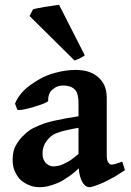

<svg xmlns="http://www.w3.org/2000/svg" viewBox="-20 -758 539 793"><path d="M330.1 -529.8Q326.2 -525.9 321.8 -523.9Q319.8 -522.9 315.9 -520.5Q312 -518.1 310.1 -517.1Q308.1 -516.1 304 -514.6Q299.8 -513.2 297.9 -512.2Q293.9 -510.3 288.1 -507.8L102.1 -691.9L116.2 -719.2Q124 -722.2 136.2 -724.1L168 -730Q173.8 -731 184.8 -732.4Q195.8 -733.9 202.1 -734.9Q218.3 -737.8 224.1 -737.8ZM201.2 -70.8Q207 -70.8 221.2 -73.2Q229 -74.2 243.2 -81.1Q266.1 -92.3 271 -96.2Q282.2 -104 304.2 -122.1V-230Q288.1 -228 254.9 -220.2Q231.9 -215.3 221.2 -210.9Q207 -206.1 199.2 -201.2Q190.4 -195.3 184.1 -189Q170.9 -175.8 164.1 -162.1Q156.2 -146 155.8 -126Q155.8 -107.9 160.2 -99.1Q165 -87.9 171.9 -82Q179.2 -76.2 187 -73.2Q192.4 -70.8 201.2 -70.8ZM496.1 -55.2Q459 -31.2 453.1 -27.8Q417 -8.8 411.1 -5.9Q391.6 2.9 375 8.8Q357.9 14.6 350.1 15.1Q332 15.1 320.1 -5.9Q308.1 -26.9 305.2 -63Q284.2 -42 259.8 -25.9Q234.9 -8.8 217.8 -2Q198.7 5.9 178.2 11.2Q161.1 15.1 143.1 15.1Q121.1 15.1 103 7.8Q83.5 0.5 66.9 -13.2Q54.7 -22.9 42 -48.8Q32.2 -68.8 32.2 -98.1Q32.2 -132.3 43.9 -154.8Q57.1 -178.7 74.2 -195.8Q88.4 -210 101.1 -219.2Q115.2 -229 142.1 -240.2Q170.9 -252.4 206.1 -259.8Q244.1 -268.6 304.2 -277.8V-335Q304.2 -350.1 301 -364Q297.9 -377.9 291 -386.2Q283.2 -395 271 -399.9Q257.8 -404.8 241.2 -404.8Q228 -404.8 216.8 -400.9Q209 -397.9 196.8 -388.2Q187 -380.4 183.1 -369.1Q178.2 -355 179.2 -342.8Q179.2 -338.9 170.9 -335Q162.1 -330.6 149.9 -326.2Q142.1 -323.2 122.1 -317.1Q102.1 -311 92.8 -309.1Q76.7 -305.2 66.9 -304.2Q56.2 -302.7 51.8 -304.2L42 -330.1Q54.2 -359.9 79.1 -384.8Q99.1 -404.8 138.2 -428.2Q171.4 -448.2 210.9 -458Q252.9 -469.2 292 -469.2Q326.2 -469.2 350.1 -460.2Q374 -451.2 390.1 -435.1Q407.2 -418 414.1 -397.9Q420.9 -377.9 420.9 -352.1V-116.2Q420.9 -96.2 427 -87.2Q433.1 -78.1 440.9 -78.1Q441.9 -78.1 444.3 -78.6Q446.8 -79.1 448.2 -79.1Q451.2 -79.1 457 -81.1Q458 -81.1 460 -82Q461.9 -83 464.4 -83.5Q466.8 -84 469.2 -85Q472.2 -85.9 476.1 -87.4Q480 -88.9 484.9 -90.8Z"/></svg>

Font: Gentium Basic
Style: Bold
Weight: 700
Designer: J. Victor Gaultney and Annie Olsen
Foundry: SIL International
Version: Version 1.100